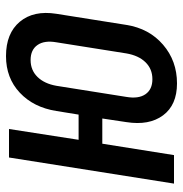

<svg xmlns="http://www.w3.org/2000/svg" viewBox="-5 -595 610 640"><g transform="rotate(-90 300.0 -275.0)"><path d="M342 10Q270 10 235.5 -36.5Q201 -83 213 -159L225 -239H141L103 0H8L95 -550H190L154 -318H238L250 -392Q262 -468 311 -514Q360 -560 433 -560Q509 -560 547.5 -514Q586 -468 574 -392L537 -159Q525 -83 471 -36.5Q417 10 342 10ZM356 -72Q390 -72 412.5 -95Q435 -118 442 -159L479 -392Q486 -432 470 -455Q454 -478 420 -478Q386 -478 363.5 -455Q341 -432 334 -392L297 -159Q290 -118 306 -95Q322 -72 356 -72Z"/></g></svg>

Font: JetBrains Mono NL SemiBold
Style: Italic
Weight: 600
Italic angle: -9°
Monospace: yes
Designer: Philipp Nurullin, Konstantin Bulenkov
Foundry: JetBrains
Version: Version 2.305; ttfautohint (v1.8.4.7-5d5b)